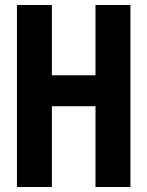

<svg xmlns="http://www.w3.org/2000/svg" viewBox="-20 -750 590 770"><path d="M48 0V-730H188V-448H363V-730H503V0H363V-324H188V0Z"/></svg>

Font: M PLUS Code Latin SemiExpanded
Style: Bold
Weight: 700
Width: 6
Designer: Coji Morishita
Foundry: UNDERFOREST DESIGN
Version: Version 1.002; ttfautohint (v1.8.3)